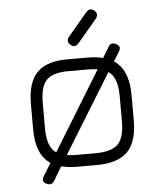

<svg xmlns="http://www.w3.org/2000/svg" viewBox="-53 -727 708 840"><g transform="rotate(-5 301.0 -307.5)"><path d="M271 -569 357 -671Q374 -689 392 -674Q410 -659 396 -639L310 -537Q293 -519 275 -534Q257 -549 271 -569ZM120 63Q93 53 109 27L143 -27Q80 -68 80 -179V-292Q80 -386 123 -429.5Q166 -473 260 -472H342Q385 -472 412 -464L441 -512Q453 -530 471 -521Q499 -510 483 -485L458 -445Q522 -404 522 -292V-180Q522 -86 479 -43Q436 0 342 0H260Q222 0 188 -8L151 54Q139 72 120 63ZM132 -179Q132 -97 172 -71L384 -417Q366 -420 342 -420H260Q189 -421 160.5 -392.5Q132 -364 132 -292ZM260 -52H342Q413 -52 441.5 -80.5Q470 -109 470 -180V-292Q470 -375 430 -401L217 -55Q236 -52 260 -52Z"/></g></svg>

Font: Jura
Style: Regular
Weight: 400
Designer: Daniel Johnson, Alexei Vanyashin
Foundry: Daniel Johnson
Version: Version 5.103